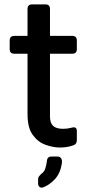

<svg xmlns="http://www.w3.org/2000/svg" viewBox="-20 -662 405 872"><path d="M253 8Q221 8 186.5 -4.5Q152 -17 128.5 -49.5Q105 -82 105 -144V-418H45Q24 -418 24 -439V-478Q24 -499 45 -499H105V-621Q105 -642 126 -642H187Q207 -642 207 -621V-499H308Q329 -499 329 -478V-439Q329 -418 308 -418H207V-133Q207 -104 221 -90.5Q235 -77 267 -77Q287 -77 305 -82Q329 -89 329 -67V-26Q329 -7 313 -2Q285 8 253 8ZM176 189Q165 192 159 186.5Q153 181 153 170V153Q153 144 157 139Q161 134 167 128Q181 119 186 102.5Q191 86 193 70Q194 49 214 49H242Q252 49 257.5 57Q263 65 261 80Q254 125 229.5 151.5Q205 178 176 189Z"/></svg>

Font: Pitagon Sans Medium
Style: Regular
Weight: 500
Designer: Travis Tran
Foundry: Pitagon
Version: Version 1.001; ttfautohint (v1.8.4.7-5d5b);gftools[0.9.26]